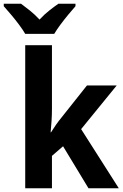

<svg xmlns="http://www.w3.org/2000/svg" viewBox="-64 -1000 651 1020"><path d="M212 -423Q212 -391 210 -359.5Q208 -328 205 -297H207Q220 -318 234 -338Q248 -358 263 -376L398 -546H556L367 -314L567 0H406L271 -223L212 -172V0H70V-760H212ZM70 -820Q58 -841 37.5 -868.5Q17 -896 -5 -922Q-27 -948 -44 -967V-980H48Q70 -964 96 -943Q122 -922 146 -896Q171 -923 197 -943.5Q223 -964 246 -980H337V-967Q321 -949 299 -922.5Q277 -896 257 -869Q237 -842 224 -820Z"/></svg>

Font: Noto Sans SemiCondensed
Style: Bold
Weight: 700
Width: 4
Designer: Monotype Design Team
Foundry: Monotype Imaging Inc.
Version: Version 2.013; ttfautohint (v1.8.4.7-5d5b)